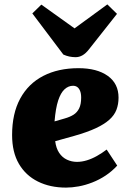

<svg xmlns="http://www.w3.org/2000/svg" viewBox="-20 -839 592 873"><path d="M337 -529Q421 -529 470 -494Q519 -459 519 -395Q519 -365 509.5 -340Q500 -315 477 -294.5Q454 -274 415.5 -256Q377 -238 317 -221L231 -197Q235 -165 249 -144Q263 -123 284.5 -113Q306 -103 330 -103Q352 -103 375 -110Q398 -117 421 -130Q444 -143 465 -159L513 -86Q489 -60 460.5 -41Q432 -22 400 -9.5Q368 3 337.5 8.5Q307 14 280 14Q208 14 152.5 -13.5Q97 -41 66 -94Q35 -147 35 -225Q35 -323 72 -391Q109 -459 177 -494Q245 -529 337 -529ZM349 -395Q349 -414 344 -426Q339 -438 331 -443.5Q323 -449 312 -449Q291 -449 273.5 -433Q256 -417 244.5 -382Q233 -347 228 -287L273 -300Q298 -307 314.5 -317.5Q331 -328 340 -346.5Q349 -365 349 -395ZM127 -778 168 -818 319 -710 468 -819 512 -776 384 -614Q370 -596 355 -587.5Q340 -579 324 -579Q309 -579 295 -582Q281 -585 268 -591Z"/></svg>

Font: Literata ExtraBold
Style: Italic
Weight: 800
Italic angle: -2°
Designer: Latin by Veronika Burian and Jose Scaglione. Greek by Irene Vlachou. Cyrillic by Vera Evstafieva
Foundry: TypeTogether
Version: Version 3.002